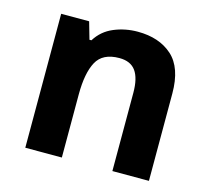

<svg xmlns="http://www.w3.org/2000/svg" viewBox="-85 -656 828 756"><g transform="rotate(15 328.5 -278.0)"><path d="M388 -556Q476 -556 529 -508.5Q582 -461 582 -356V0H433V-319Q433 -378 412 -407.5Q391 -437 345 -437Q277 -437 252 -390.5Q227 -344 227 -257V0H78V-546H192L212 -476H220Q246 -518 291.5 -537Q337 -556 388 -556Z"/></g></svg>

Font: Noto Sans Kayah Li
Style: Bold
Weight: 700
Designer: Monotype Design Team, Sérgio Martins
Foundry: Monotype Imaging Inc.
Version: Version 2.002; ttfautohint (v1.8.4.7-5d5b)